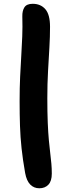

<svg xmlns="http://www.w3.org/2000/svg" viewBox="-20 -837 374 1020"><path d="M189 163.2Q160.2 163.2 140.7 143.4Q121.2 123.6 113.6 82.2Q100.8 10 94.5 -49.4Q88.2 -108.8 86.2 -168.4Q84.2 -228 84.2 -299.4Q84.2 -371.2 87 -430.3Q89.8 -489.4 93 -541.1Q96.2 -592.8 98.2 -643.6Q100.2 -694.4 98.6 -749.4Q97.8 -779.4 109.7 -798.1Q121.6 -816.8 153.8 -816.8Q196 -816.8 220.9 -788.2Q245.8 -759.6 245.8 -694.6Q245.8 -642.8 242.4 -584.4Q239 -526 235.2 -459.2Q231.4 -392.4 231.4 -315Q231.4 -239.4 233.7 -184.9Q236 -130.4 239.7 -91.1Q243.4 -51.8 247 -22.2Q250.6 7.4 252.9 32.6Q255.2 57.8 255.2 85.4Q255.2 125 237.1 144.1Q219 163.2 189 163.2Z"/></svg>

Font: Shantell Sans Light
Style: Regular
Weight: 300
Designer: Stephen Nixon, Anya Danilova, Shantell Martin
Foundry: Arrow Type
Version: Version 1.011;[c5ecc13dd]